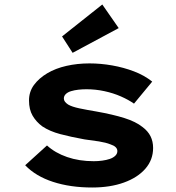

<svg xmlns="http://www.w3.org/2000/svg" viewBox="-20 -824 785 854"><path d="M390 10Q293 10 216 -15Q139 -40 92 -89L189 -177Q225 -144 278.5 -125.5Q332 -107 397 -107Q416 -107 434.5 -109.5Q453 -112 468 -117Q483 -122 492.5 -131Q502 -140 502 -152Q502 -172 471 -182Q451 -190 420 -195Q389 -200 356 -204Q295 -215 248 -227.5Q201 -240 168 -262Q141 -282 125 -309.5Q109 -337 109 -377Q109 -416 131 -446Q153 -476 190 -498Q227 -520 275.5 -531Q324 -542 378 -542Q428 -542 479 -533Q530 -524 576 -506.5Q622 -489 657 -461L576 -363Q552 -380 518 -395Q484 -410 444.5 -418.5Q405 -427 365 -427Q346 -427 328.5 -425Q311 -423 296 -418.5Q281 -414 272.5 -405.5Q264 -397 264 -386Q264 -378 269 -371.5Q274 -365 283 -359Q300 -349 333.5 -342Q367 -335 409 -328Q482 -315 533 -299Q584 -283 614 -259Q638 -241 649.5 -218Q661 -195 661 -166Q661 -113 626.5 -73.5Q592 -34 531 -12Q470 10 390 10ZM303 -589 256 -662 435 -804 508 -699Z"/></svg>

Font: Lexend Peta
Style: Bold
Weight: 700
Designer: Bonnie Shaver-Troup, Thomas Jockin
Foundry: Lexend
Version: Version 1.007